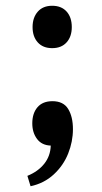

<svg xmlns="http://www.w3.org/2000/svg" viewBox="-20 -495 354 666"><path d="M156 10Q125 9 108.5 -13Q92 -35 92 -67Q92 -102 110 -123Q128 -144 162 -144Q200 -144 216.5 -117Q233 -90 233 -47Q233 -4 216.5 37.5Q200 79 166.5 110Q133 141 86 151L75 115Q112 100 133.5 73Q155 46 156 10ZM93 -401Q93 -434 111 -454.5Q129 -475 161 -475Q193 -475 211 -455Q229 -435 229 -401Q229 -368 211 -348Q193 -328 161 -328Q129 -328 111 -348Q93 -368 93 -401Z"/></svg>

Font: Andada Pro
Style: Bold
Weight: 700
Designer: Carolina Giovagnoli
Foundry: Huerta Tipografica
Version: Version 3.005; ttfautohint (v1.8.4)